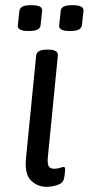

<svg xmlns="http://www.w3.org/2000/svg" viewBox="-20 -717 343 743"><path d="M160 6Q124 6 99 -19.5Q74 -45 81 -109L120 -503Q123 -525 162 -525H166Q205 -525 204 -503L165 -107Q163 -84 168.5 -74Q174 -64 189 -64Q203 -64 212.5 -67.5Q222 -71 226 -71Q232 -71 232 -63Q232 -62 231.5 -53Q231 -44 228 -27Q224 -8 202 -1Q180 6 160 6ZM251 -597Q206 -597 209 -619L215 -675Q216 -686 226.5 -691.5Q237 -697 261 -697Q305 -697 303 -675L297 -619Q295 -608 284.5 -602.5Q274 -597 251 -597ZM91 -597Q46 -597 49 -619L55 -675Q57 -686 67 -691.5Q77 -697 101 -697Q146 -697 143 -675L137 -619Q136 -608 125 -602.5Q114 -597 91 -597Z"/></svg>

Font: Asap Semi Expanded Semi Expanded Regular
Style: Italic
Weight: 400
Width: 6
Italic angle: -6°
Designer: Pablo Cosgaya
Foundry: Omnibus-Type
Version: Version 3.001; ttfautohint (v1.8.4.7-5d5b)